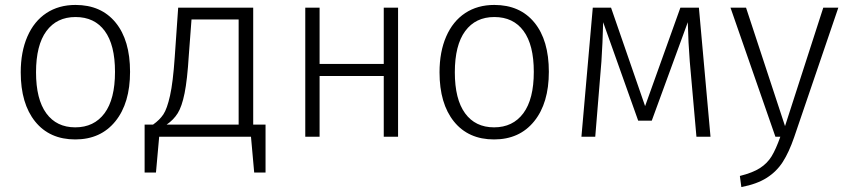

<svg xmlns="http://www.w3.org/2000/svg" viewBox="-20 -554 3433 778"><path d="M507 -263Q507 -136 447.5 -62.5Q388 11 285 11Q181 11 122.5 -61.5Q64 -134 64 -261Q64 -344 91 -406Q118 -468 168 -501Q218 -534 286 -534Q390 -534 448.5 -462.5Q507 -391 507 -263ZM126 -261Q126 -152 167.5 -95Q209 -38 285 -38Q361 -38 403.5 -95Q446 -152 446 -263Q446 -372 404.5 -428.5Q363 -485 286 -485Q210 -485 168 -428Q126 -371 126 -261Z M1056 -49V145H1010L997 0H625L612 145H566V-49H600Q627 -68 642 -90.5Q657 -113 669 -166.5Q681 -220 688 -322L702 -523H1006V-49ZM947 -475H756L745 -329Q739 -231 728 -176.5Q717 -122 700 -95Q683 -68 655 -49H947Z M1535 -246H1275V0H1217V-523H1275V-295H1535V-523H1593V0H1535Z M2204 -263Q2204 -136 2144.5 -62.5Q2085 11 1982 11Q1878 11 1819.5 -61.5Q1761 -134 1761 -261Q1761 -344 1788 -406Q1815 -468 1865 -501Q1915 -534 1983 -534Q2087 -534 2145.5 -462.5Q2204 -391 2204 -263ZM1823 -261Q1823 -152 1864.5 -95Q1906 -38 1982 -38Q2058 -38 2100.5 -95Q2143 -152 2143 -263Q2143 -372 2101.5 -428.5Q2060 -485 1983 -485Q1907 -485 1865 -428Q1823 -371 1823 -261Z M2859 0H2802L2775 -305Q2769 -379 2767 -464L2621 -65H2566L2424 -464Q2422 -379 2417 -305L2392 0H2336L2382 -523H2456L2594 -124L2737 -523H2812Z M3198 2Q3177 63 3152 102Q3127 141 3087 166.5Q3047 192 2984 204L2978 159Q3030 146 3059.5 127Q3089 108 3106.5 79.5Q3124 51 3142 0H3122L2940 -523H3003L3161 -43L3316 -523H3377Z"/></svg>

Font: Fira Sans Light
Style: Regular
Weight: 300
Designer: bBox Type GmbH & Carrois Corporate GbR & Edenspiekermann AG
Foundry: bBox Type GmbH & Carrois Corporate GbR & Edenspiekermann AG
Version: Version 4.301